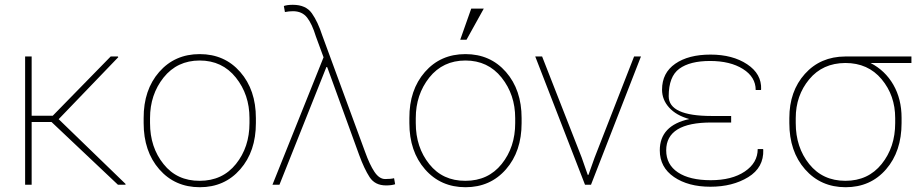

<svg xmlns="http://www.w3.org/2000/svg" viewBox="-20 -761 3777 791"><path d="M110.4 -258.3V0H83.5V-528.3H110.4V-284.2H197.3L436 -528.3H465.8L467.3 -525.4L221.7 -270L497.6 -2.9L496.6 0H465.8L192.4 -258.3Z M598.1 -253.9Q598.1 -154.3 653.8 -85Q709 -15.6 802.7 -16.1Q896.5 -16.1 952.1 -85.4Q1007.8 -154.8 1007.8 -253.9V-274.4Q1007.8 -371.1 951.7 -441.4Q895.5 -511.7 802.7 -511.7Q710 -511.7 653.8 -441.4Q598.1 -371.1 598.1 -274.4ZM571.8 -274.4Q571.3 -390.6 635.7 -464.4Q700.2 -538.1 802.7 -538.1Q905.3 -538.1 969.7 -464.4Q1034.2 -390.6 1034.2 -274.4V-253.9Q1034.2 -137.2 969.7 -63.5Q905.3 10.3 803.2 10.3Q700.7 10.3 636.2 -63.5Q571.8 -137.2 571.8 -253.9Z M1570.3 2.9Q1524.9 2.9 1502.7 -31.2Q1480.5 -65.4 1459.5 -123L1330.6 -477.5L1327.6 -484.9H1324.7L1131.3 0H1102.5L1313 -524.9L1281.2 -611.3Q1265.6 -662.6 1245.1 -688.7Q1224.6 -714.8 1187 -714.8Q1170.9 -714.8 1153.8 -711.4L1149.4 -736.3Q1163.1 -741.2 1186.5 -741.2Q1240.2 -741.2 1264.9 -706.1Q1289.6 -670.9 1307.6 -615.2L1483.9 -135.7Q1502.9 -82.5 1522.7 -53Q1542.5 -23.4 1566.9 -23.4Q1591.3 -23.4 1603.5 -26.9L1607.9 -2Q1593.3 2.9 1570.3 2.9Z M1692.9 -253.9Q1692.9 -154.3 1748.5 -85Q1803.7 -15.6 1897.5 -16.1Q1991.2 -16.1 2046.9 -85.4Q2102.5 -154.8 2102.5 -253.9V-274.4Q2102.5 -371.1 2046.4 -441.4Q1990.2 -511.7 1897.5 -511.7Q1804.7 -511.7 1748.5 -441.4Q1692.9 -371.1 1692.9 -274.4ZM1666.5 -274.4Q1666 -390.6 1730.5 -464.4Q1794.9 -538.1 1897.5 -538.1Q2000 -538.1 2064.5 -464.4Q2128.9 -390.6 2128.9 -274.4V-253.9Q2128.9 -137.2 2064.5 -63.5Q2000 10.3 1897.9 10.3Q1795.4 10.3 1731 -63.5Q1666.5 -137.2 1666.5 -253.9ZM1921.4 -725.6H1973.1L1901.9 -597.2H1876Z M2376.5 -111.8 2401.4 -40.5H2404.3L2429.7 -111.8L2592.3 -528.3H2620.6L2415 -0.5L2415.5 0H2390.1L2185.1 -528.3H2213.4Z M2911.6 -256.3Q2724.6 -256.8 2724.6 -141.6Q2724.6 -83 2772.9 -50.8Q2821.3 -18.6 2908.2 -18.6Q2995.1 -18.6 3048.3 -54.4Q3101.6 -90.3 3101.6 -147H3123.5L3124.5 -144Q3127 -70.8 3062.5 -31.2Q2998 8.3 2906.7 8.3Q2815.4 8.3 2756.8 -31.7Q2698.2 -71.8 2698.2 -141.6Q2698.2 -244.1 2819.8 -270.5Q2765.6 -285.6 2736.6 -317.9Q2707.5 -350.1 2707.5 -391.6Q2707.5 -460.9 2762 -498.5Q2816.4 -536.1 2907.2 -536.1Q2998 -536.1 3058.1 -496.3Q3118.2 -456.5 3115.7 -393.1L3114.7 -390.1H3093.3Q3093.3 -443.8 3040.8 -476.8Q2988.3 -509.8 2905.3 -509.8Q2822.3 -509.8 2778.6 -477.8Q2734.9 -445.8 2734.9 -364.5Q2734.9 -283.2 2911.6 -283.2H2992.2V-256.3Z M3258.3 -253.9Q3258.3 -154.3 3313.7 -85.2Q3369.1 -16.1 3462.9 -16.1Q3556.6 -16.1 3612.3 -85.4Q3668 -154.8 3668 -253.9V-274.4Q3668 -367.7 3612.1 -434.6Q3556.2 -501.5 3462.9 -501.5H3462.4Q3369.1 -501 3313.7 -434.1Q3258.3 -367.2 3258.3 -274.4ZM3734.9 -501.5H3566.4Q3626.5 -470.7 3660.4 -411.9Q3694.3 -353 3694.3 -275.4V-254.4Q3694.3 -137.2 3630.4 -63.5Q3566.4 10.3 3463.9 10.3Q3361.3 10.3 3296.6 -63.5Q3231.9 -137.2 3231.9 -253.9V-274.4Q3231.9 -385.3 3295.9 -456.5Q3359.9 -527.8 3462.4 -528.3H3734.9Z"/></svg>

Font: Roboto-Thin
Style: Regular
Weight: 250
Designer: Google
Version: Version 1.100141; 2013; ttfautohint (v0.94.14-c901) -l 8 -r 